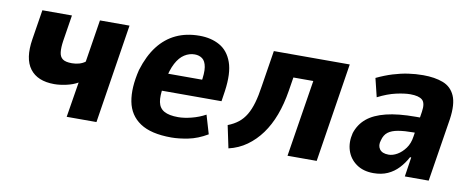

<svg xmlns="http://www.w3.org/2000/svg" viewBox="-52 -729 2361 959"><g transform="rotate(10 1128.5 -249.5)"><path d="M312 0 341 -179Q317 -165 283.5 -157.5Q250 -150 222 -150Q137 -150 98.5 -201Q60 -252 76 -352L100 -503H250L229 -370Q224 -336 226.5 -313Q229 -290 243.5 -279Q258 -268 291 -268Q310 -268 327.5 -273Q345 -278 358 -288L392 -503H542L463 0Z M844 11Q741 11 685.5 -26Q630 -63 617 -131Q604 -199 627 -293Q650 -368 687.5 -416.5Q725 -465 777 -489.5Q829 -514 896 -514Q955 -514 998.5 -489.5Q1042 -465 1061.5 -410.5Q1081 -356 1068 -264L1060 -211H737L751 -300H959L943 -280Q953 -335 948 -364.5Q943 -394 927 -406Q911 -418 888 -418Q861 -418 836.5 -402.5Q812 -387 794 -353Q776 -319 765 -261L761 -234Q752 -184 758 -153.5Q764 -123 789 -109Q814 -95 860 -95Q890 -95 927.5 -104.5Q965 -114 998 -132L1026 -37Q977 -8 929.5 1.5Q882 11 844 11Z M1135 15 1111 -99Q1142 -111 1164 -128.5Q1186 -146 1201.5 -172Q1217 -198 1227.5 -234.5Q1238 -271 1245 -320L1274 -503H1659L1580 0H1432L1494 -390H1393L1382 -321Q1371 -252 1350 -196Q1329 -140 1298 -97.5Q1267 -55 1226.5 -26Q1186 3 1135 15Z M1869 11Q1817 11 1782 -14Q1747 -39 1734 -79.5Q1721 -120 1733 -168Q1748 -214 1783.5 -243.5Q1819 -273 1879.5 -288Q1940 -303 2029 -303H2072L2061 -224H2031Q1986 -224 1954 -218.5Q1922 -213 1903.5 -199Q1885 -185 1878 -157Q1869 -130 1882 -111.5Q1895 -93 1928 -93Q1949 -93 1971.5 -106Q1994 -119 2012 -143.5Q2030 -168 2035 -204L2055 -333Q2062 -378 2044 -393.5Q2026 -409 1983 -409Q1954 -409 1911.5 -399.5Q1869 -390 1820 -365L1797 -459Q1839 -479 1878 -491Q1917 -503 1954.5 -508.5Q1992 -514 2030 -514Q2089 -514 2131 -498Q2173 -482 2191.5 -440Q2210 -398 2199 -321L2148 0H2027L2042 -99H2036Q2019 -67 1995.5 -42Q1972 -17 1941 -3Q1910 11 1869 11Z"/></g></svg>

Font: Nunito Sans 7pt Condensed ExtraBold
Style: Italic
Weight: 800
Width: 3
Italic angle: -9°
Designer: Vernon Adams
Foundry: Vernon Adams
Version: Version 3.101;gftools[0.9.27]